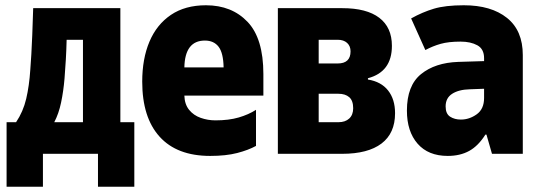

<svg xmlns="http://www.w3.org/2000/svg" viewBox="-20 -584 2040 729"><path d="M5 125V-120H41Q68 -160 79.5 -209Q91 -258 95 -319Q97 -347 99 -378Q101 -409 102.5 -451Q104 -493 106 -553H437V-120H490V125H352V0H143V125ZM225 -286Q221 -238 212 -195Q203 -152 186 -120H295V-433H233Q232 -392 230 -358.5Q228 -325 225 -286Z M778 8Q652 8 586 -65Q520 -138 520 -274Q520 -361 547.5 -426Q575 -491 629 -527.5Q683 -564 762 -564Q860 -564 920 -501Q980 -438 980 -303V-221H680Q681 -188 698 -167Q715 -146 742 -136.5Q769 -127 798 -127Q849 -127 886.5 -138Q924 -149 952 -167V-30Q923 -14 880.5 -3Q838 8 778 8ZM680 -328H829Q828 -383 810 -406.5Q792 -430 758 -430Q682 -430 680 -328Z M1035 0V-553H1280Q1372 -553 1420 -516.5Q1468 -480 1468 -410Q1468 -311 1377 -287V-282Q1427 -274 1453.5 -240.5Q1480 -207 1480 -154Q1480 -78 1428.5 -39Q1377 0 1279 0ZM1190 -343H1262Q1311 -343 1311 -389Q1311 -409 1298 -421Q1285 -433 1262 -433H1190ZM1190 -120H1265Q1291 -120 1306 -134Q1321 -148 1321 -173Q1321 -202 1306 -215Q1291 -228 1265 -228H1190Z M1680 8Q1606 8 1565.5 -38.5Q1525 -85 1525 -164Q1525 -259 1578.5 -302.5Q1632 -346 1720 -349L1818 -352V-363Q1818 -398 1792.5 -412Q1767 -426 1729 -426Q1683 -426 1653 -417.5Q1623 -409 1595 -394L1541 -514Q1584 -538 1627.5 -551Q1671 -564 1741 -564Q1845 -564 1905 -516Q1965 -468 1965 -375V0H1848L1827 -73H1823Q1796 -30 1761.5 -11Q1727 8 1680 8ZM1730 -130Q1762 -130 1790 -150Q1818 -170 1818 -212V-247L1764 -245Q1722 -244 1697 -228Q1672 -212 1672 -180Q1672 -152 1689 -141Q1706 -130 1730 -130Z"/></svg>

Font: Noto Sans Mono ExtraCondensed Black
Style: Regular
Weight: 900
Width: 2
Designer: Monotype Design Team
Foundry: Monotype Imaging Inc.
Version: Version 2.014